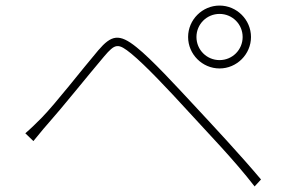

<svg xmlns="http://www.w3.org/2000/svg" viewBox="-20 -721 1040 690"><path d="M686 -588C686 -634 723 -671 769 -671C815 -671 852 -634 852 -588C852 -542 815 -505 769 -505C723 -505 686 -542 686 -588ZM656 -588C656 -526 707 -475 769 -475C831 -475 882 -526 882 -588C882 -650 831 -701 769 -701C707 -701 656 -650 656 -588ZM71 -242 100 -214C113 -229 133 -255 151 -275C201 -331 298 -452 354 -518C394 -565 404 -567 452 -528C502 -487 584 -400 658 -319C728 -242 820 -148 895 -51L918 -76C844 -164 747 -268 680 -340C614 -411 525 -508 471 -551C408 -602 380 -595 333 -540C276 -473 180 -349 130 -298C108 -276 93 -261 71 -242Z"/></svg>

Font: Noto Sans CJK JP Thin
Style: Regular
Weight: 250
Designer: Ryoko NISHIZUKA (kana & ideographs); Paul D. Hunt (Latin, Greek & Cyrillic); Wenlong ZHANG (bopomofo); Sandoll Communica
Foundry: Adobe Systems Incorporated
Version: Version 1.004;PS 1.004;hotconv 1.0.82;makeotf.lib2.5.63406